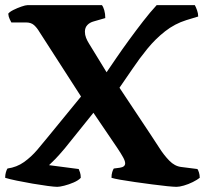

<svg xmlns="http://www.w3.org/2000/svg" viewBox="-32 -724 794 744"><path d="M190 0Q179 0 152.5 -3.5Q126 -7 94 -12.5Q62 -18 33 -24Q4 -30 -12 -35Q-12 -47 -9 -57Q-6 -67 -3 -71Q33 -76 61 -96Q89 -116 112.5 -143.5Q136 -171 156 -196L282 -350L121 -600Q111 -617 99.5 -627Q88 -637 69 -637H12Q10 -641 5.5 -650Q1 -659 0 -671Q5 -678 20 -685.5Q35 -693 51 -698.5Q67 -704 74 -704H363Q368 -698 372 -684.5Q376 -671 376 -654L331 -641Q316 -637 306.5 -627Q297 -617 297 -601Q297 -589 301.5 -577.5Q306 -566 313 -555L381 -444Q396 -466 418.5 -499Q441 -532 468 -569Q495 -606 522.5 -641.5Q550 -677 575 -704H723Q727 -697 731.5 -684.5Q736 -672 736 -660L690 -646Q645 -632 607.5 -602.5Q570 -573 539 -535Q508 -497 481.5 -457.5Q455 -418 431 -384L552 -202Q567 -180 585 -151.5Q603 -123 624 -101.5Q645 -80 670 -77L733 -69Q736 -65 739 -55.5Q742 -46 742 -35Q732 -27 715 -18.5Q698 -10 680.5 -5Q663 0 652 0Q642 0 616.5 -2.5Q591 -5 557.5 -9.5Q524 -14 491.5 -18.5Q459 -23 434 -27.5Q409 -32 400 -35Q400 -48 403 -57.5Q406 -67 409 -71L432 -74Q453 -77 453 -91Q453 -100 445 -114.5Q437 -129 423 -150L330 -287L219 -149Q197 -123 183 -108.5Q169 -94 158 -84L273 -69Q275 -65 278 -56Q281 -47 281 -35Q272 -25 253.5 -17Q235 -9 217 -4.5Q199 0 190 0Z"/></svg>

Font: Texturina 72pt Black
Style: Regular
Weight: 900
Designer: Guillermo Torres Carreño
Foundry: Omnibus-Type
Version: Version 1.002; ttfautohint (v1.8.3)